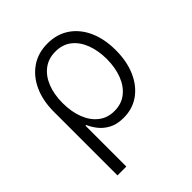

<svg xmlns="http://www.w3.org/2000/svg" viewBox="-208 -683 1018 1018"><g transform="rotate(-45 301.0 -174.5)"><path d="M83.5 204.1V-272Q83.5 -356.4 112.3 -419.4Q141.1 -482.4 193.1 -517.8Q245.1 -553.2 315.4 -553.2Q385.7 -553.2 437.7 -518.1Q489.7 -482.9 518.3 -419.7Q546.9 -356.4 546.9 -272Q546.9 -187.5 518.8 -123.8Q490.7 -60.1 440.4 -24.2Q390.1 11.7 323.2 11.7Q273.9 11.7 240.5 -6.1Q207 -23.9 186.5 -50.3Q166 -76.7 155.3 -102.1H149.9V204.1ZM314 -48.3Q367.2 -48.3 404.3 -77.9Q441.4 -107.4 460.7 -158.2Q480 -209 480 -272.5Q480 -334.5 461.2 -384.5Q442.4 -434.6 405.8 -463.9Q369.1 -493.2 314.9 -493.2Q262.7 -493.2 225.6 -465.1Q188.5 -437 168.7 -387.2Q148.9 -337.4 148.9 -272.5Q148.9 -207.5 168.5 -157Q188 -106.4 224.9 -77.4Q261.7 -48.3 314 -48.3Z"/></g></svg>

Font: Inter Light
Style: Regular
Weight: 300
Designer: Rasmus Andersson
Foundry: rsms
Version: Version 4.000;git-a52131595